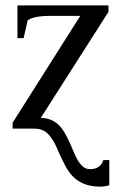

<svg xmlns="http://www.w3.org/2000/svg" viewBox="-20 -479 483 715"><path d="M315 151Q354 151 365 117H387V211Q372 216 351 216Q271 216 231 152Q217 130 190 68Q175 35 156.5 17.5Q138 0 107 0H27V-22L279 -420H171Q104 -420 83 -403L68 -337H45V-459H384V-435L132 -40Q183 -39 212 2Q229 25 256 90Q269 121 283 136Q296 151 315 151Z"/></svg>

Font: Libra Serif Modern
Style: Regular
Weight: 400
Designer: Stefan Peev, Context Ltd
Foundry: Stefan Peev, Context Ltd
Version: Version 1.000